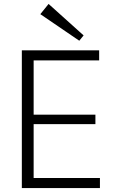

<svg xmlns="http://www.w3.org/2000/svg" viewBox="-20 -956 579 976"><path d="M137 -51H488V0H91V-700H484V-649H137L151 -689V-350L137 -373H465V-325H137L151 -348V-11ZM405 -776 383 -749 185 -884 227 -936Z"/></svg>

Font: Pathway Extreme 28pt ExtraLight
Style: Regular
Weight: 250
Designer: Eduardo Rodriguez Tunni
Foundry: Eduardo Rodriguez Tunni
Version: Version 1.001;gftools[0.9.26]